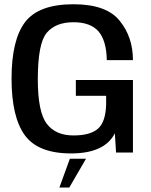

<svg xmlns="http://www.w3.org/2000/svg" viewBox="-20 -700 694 881"><path d="M306 4C409 4 476 -27 507 -88.5L512.5 0H590V-333H328V-260.5H467V-220.5C465.5 -167 453 -130 429.5 -109.5C405.5 -88.5 368 -78.5 317 -78.5C263 -78.5 222.5 -96 195 -131.5C167.5 -167 153.5 -235 153.5 -336C153.5 -446 167 -517 194.5 -549.5C222 -582 263 -598 317 -598C369 -598 407.5 -584 432 -556C456 -528 469 -484 470 -424H590C590 -495 569.5 -555.5 528.5 -605.5C488 -655.5 417.5 -680.5 317 -680.5C210.5 -680.5 136.5 -653 95 -598.5C53.5 -543.5 33 -457.5 33 -339.5C33 -222.5 53 -136 93.5 -80C134 -24 205 4 306 4ZM252.5 160.5H298L374.5 28.5H300.5Z"/></svg>

Font: Anybody Medium
Style: Regular
Weight: 500
Designer: Tyler Finck
Foundry: Etcetera Type Company
Version: Version 1.110